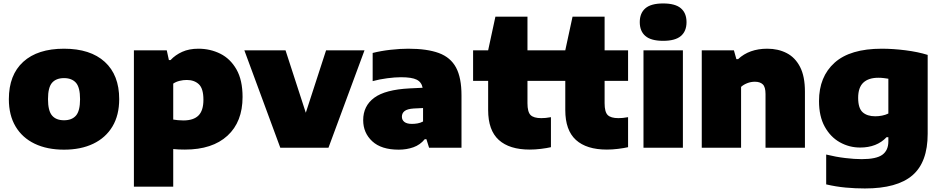

<svg xmlns="http://www.w3.org/2000/svg" viewBox="-20 -834 5311 1084"><path d="M341.5 11Q246 11 176 -22.5Q106 -56 68 -119.8Q30 -183.5 30 -274Q30 -411 111.2 -485Q192.5 -559 341.5 -559Q490 -559 571.5 -484.8Q653 -410.5 653 -274.5Q653 -183.5 614.8 -119.8Q576.5 -56 506.5 -22.5Q436.5 11 341.5 11ZM341.5 -155Q386 -155 409 -181.5Q432 -208 432 -274Q432 -340.5 408.8 -366.8Q385.5 -393 341.5 -393Q297 -393 274 -366.8Q251 -340.5 251 -274.5Q251 -208.5 273.8 -181.8Q296.5 -155 341.5 -155Z M736 220V-550H921.5L933.5 -495H943Q970 -524 1009 -541.5Q1048 -559 1100 -559Q1167 -559 1223.8 -530.8Q1280.5 -502.5 1315 -442.2Q1349.5 -382 1349.5 -286.5Q1349.5 -146 1264.2 -67.8Q1179 10.5 1024 10.5Q1006.5 10.5 989.5 9.8Q972.5 9 958 7.5V220ZM1015 -154Q1072.5 -154 1100.5 -181.8Q1128.5 -209.5 1128.5 -271Q1128.5 -334 1102.8 -358.2Q1077 -382.5 1034.5 -382.5Q1014 -382.5 993.8 -377.5Q973.5 -372.5 958 -362V-159Q969.5 -157 984.5 -155.5Q999.5 -154 1015 -154Z M1562.5 0 1359.5 -550H1592L1706.5 -197.5L1821 -550H2038L1834.5 0Z M2231 11Q2132.5 11 2081.5 -36.5Q2030.5 -84 2030.5 -155.5Q2030.5 -236 2092.8 -282Q2155 -328 2293 -335L2366 -338.5Q2360 -370.5 2332.5 -384.2Q2305 -398 2244 -398Q2210 -398 2166.2 -392.2Q2122.5 -386.5 2084 -376V-535Q2131.5 -547 2185.8 -553Q2240 -559 2285 -559Q2391.5 -559 2457.8 -534.5Q2524 -510 2554.8 -452.5Q2585.5 -395 2585.5 -296V0H2402.5L2387.5 -48H2378Q2352 -16 2313.8 -2.5Q2275.5 11 2231 11ZM2249 -175Q2249 -156.5 2263.2 -145.5Q2277.5 -134.5 2306 -134.5Q2320.5 -134.5 2337 -137.2Q2353.5 -140 2368.5 -148V-224L2316 -221.5Q2279.5 -219 2264.2 -207Q2249 -195 2249 -175Z M2971 10.5Q2856 10.5 2796 -44Q2736 -98.5 2736 -212.5V-377.5H2651V-550H2736L2777 -740H2958V-550H3090.5V-377.5H2958V-251Q2958 -202 2975.5 -184.5Q2993 -167 3036 -167Q3048 -167 3061 -168.2Q3074 -169.5 3090.5 -172.5V-3Q3066.5 2.5 3033.8 6.5Q3001 10.5 2971 10.5Z M3406.5 10.5Q3291.5 10.5 3231.5 -44Q3171.5 -98.5 3171.5 -212.5V-377.5H3086.5V-550H3171.5L3212.5 -740H3393.5V-550H3526V-377.5H3393.5V-251Q3393.5 -202 3411 -184.5Q3428.5 -167 3471.5 -167Q3483.5 -167 3496.5 -168.2Q3509.5 -169.5 3526 -172.5V-3Q3502 2.5 3469.2 6.5Q3436.5 10.5 3406.5 10.5Z M3613 0V-550H3835.5V0ZM3724 -603.5Q3655.5 -603.5 3623.8 -630.8Q3592 -658 3592 -709Q3592 -760 3623.8 -787.2Q3655.5 -814.5 3724 -814.5Q3792.5 -814.5 3824.2 -787.2Q3856 -760 3856 -709Q3856 -658 3824.2 -630.8Q3792.5 -603.5 3724 -603.5Z M3942 0V-550H4123.5L4137.5 -500H4147Q4210 -559 4312 -559Q4373.5 -559 4421.5 -534.2Q4469.5 -509.5 4497 -456.2Q4524.5 -403 4524.5 -316.5V0H4302V-303Q4302 -343 4286.5 -357.8Q4271 -372.5 4242 -372.5Q4219 -372.5 4198.2 -364.2Q4177.5 -356 4164 -343.5V0Z M4863 230Q4809 230 4754.5 225Q4700 220 4644.5 207V38.5Q4699.5 52 4751.8 58.2Q4804 64.5 4845 64.5Q4927.5 64.5 4961.5 39.8Q4995.5 15 4995.5 -35.5V-59.5H4985.5Q4930.5 -1 4836 -1Q4774.5 -1 4721.5 -30.8Q4668.5 -60.5 4636.2 -119Q4604 -177.5 4604 -263.5Q4604 -401 4692 -480Q4780 -559 4958.5 -559Q5022.5 -559 5093 -550Q5163.5 -541 5217.5 -524V-78.5Q5217.5 82 5131.2 156Q5045 230 4863 230ZM4921.5 -177.5Q4940 -177.5 4959.5 -181.2Q4979 -185 4995.5 -193V-389.5Q4983.5 -391.5 4969.2 -393.2Q4955 -395 4939 -395Q4883.5 -395 4854.2 -367.5Q4825 -340 4825 -281.5Q4825 -223 4850.5 -200.2Q4876 -177.5 4921.5 -177.5Z"/></svg>

Font: Encode Sans Semi Expanded Black
Style: Regular
Weight: 900
Width: 6
Designer: Multiple Designers
Foundry: Impallari Type
Version: Version 3.000; ttfautohint (v1.8.3) -l 8 -r 50 -G 200 -x 14 